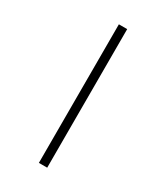

<svg xmlns="http://www.w3.org/2000/svg" viewBox="-240 -860 1038 1200"><g transform="rotate(30 279.0 -260.0)"><path d="M249 240V-760H309V240Z"/></g></svg>

Font: Noto Serif Khojki Medium
Style: Regular
Weight: 500
Version: Version 2.003